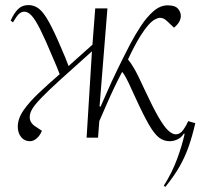

<svg xmlns="http://www.w3.org/2000/svg" viewBox="-20 -542 789 756"><path d="M372 -123 376 -122Q385 -142 402 -181Q419 -220 442.5 -268.5Q466 -317 492 -367Q512 -405 535 -440Q558 -475 584.5 -498Q611 -521 640 -521Q669 -521 680.5 -508Q692 -495 692 -479Q692 -455 665 -433L640 -457Q621 -476 602 -470.5Q583 -465 565.5 -445Q548 -425 532 -399Q522 -383 509 -358.5Q496 -334 484 -308Q495 -295 509 -271Q523 -247 548 -192Q581 -121 603.5 -82Q626 -43 642.5 -28Q659 -13 672 -13Q689 -13 701.5 -30.5Q714 -48 721 -65L749 -57Q737 -5 722.5 36Q708 77 686.5 114.5Q665 152 631 194L625 189Q657 139 677 85Q697 31 707 -15L704 -16Q694 0 678.5 7Q663 14 648 14Q625 14 606.5 0Q588 -14 566.5 -51Q545 -88 513 -158Q496 -196 486.5 -215.5Q477 -235 471.5 -244Q466 -253 461 -259Q448 -235 431 -199.5Q414 -164 398.5 -128Q383 -92 371 -65L366 0H321L342 -340Q266 -272 217.5 -228Q169 -184 143 -157Q117 -130 107 -113Q97 -96 97 -81Q97 -59 118 -45L145 -27Q138 -9 125 2.5Q112 14 98 14Q76 14 63 -2.5Q50 -19 50 -43Q50 -75 72.5 -107.5Q95 -140 132.5 -175.5Q170 -211 215 -250Q210 -264 203.5 -279Q197 -294 189 -313Q159 -385 139 -425Q119 -465 104.5 -480.5Q90 -496 76 -496Q64 -496 54.5 -487Q45 -478 31 -454L22 -461Q35 -490 51 -506Q67 -522 92 -522Q115 -522 133.5 -507.5Q152 -493 173 -455Q194 -417 224 -346Q231 -330 238 -313Q245 -296 250 -282L344 -366L355 -509H403Z"/></svg>

Font: Display Extralight
Style: Italic
Weight: 200
Italic angle: -2°
Designer: Latin by Veronika Burian and Jose Scaglione. Greek by Irene Vlachou. Cyrillic by Vera Evstafieva
Foundry: TypeTogether
Version: Version 3.002